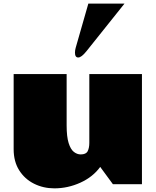

<svg xmlns="http://www.w3.org/2000/svg" viewBox="-20 -1015 860 1058"><path d="M347.2 -324.2Q347.2 -261.7 358.2 -226.8Q369.1 -191.9 387 -178Q404.8 -164.1 424.8 -164.1Q454.1 -164.1 463.1 -181.9Q472.2 -199.7 472.2 -228V-606.9H762.2V0H602.1L532.2 -95.2Q491.7 -39.6 422.6 -8.3Q353.5 22.9 279.8 22.9Q218.8 22.9 167.5 -2.7Q116.2 -28.3 85.7 -76.7Q55.2 -125 55.2 -192.9V-606.9H347.2ZM666 -995.1 456.1 -732.4Q428.7 -698.2 411.1 -698.2Q393.1 -698.2 393.1 -725.1Q393.1 -737.8 397 -751.5L466.8 -995.1Z"/></svg>

Font: Rammetto One
Style: Regular
Weight: 400
Designer: Vernon Adams
Foundry: Vernon Adams
Version: Version 1.100; ttfautohint (v1.8.4.7-5d5b)